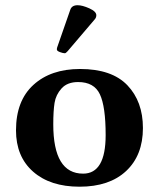

<svg xmlns="http://www.w3.org/2000/svg" viewBox="-20 -702 606 732"><path d="M41 -205.1Q41 -317.9 107.4 -378.4Q173.8 -439 285.2 -439Q406.2 -439 465.6 -377Q524.9 -314.9 524.9 -213.9Q524.9 -109.9 460.9 -50Q397 9.8 283.2 9.8Q171.4 9.8 106.2 -47.6Q41 -105 41 -205.1ZM277.8 -389.2Q236.8 -389.2 214.8 -365Q192.9 -340.8 188 -309.8Q183.1 -278.8 183.1 -228Q183.1 -40 296.9 -40Q382.8 -40 382.8 -187Q382.8 -295.9 360.8 -342.5Q338.9 -389.2 277.8 -389.2ZM275.9 -682.1Q293.9 -682.1 320.6 -670.2Q347.2 -658.2 347.2 -644Q347.2 -635.3 341.8 -628.9L237.8 -506.8Q231 -499 227.1 -499Q220.2 -499 208.5 -503.4Q196.8 -507.8 196.8 -513.2Q196.8 -519 198.2 -522L248 -665Q253.9 -682.1 275.9 -682.1Z"/></svg>

Font: Linux Biolinum O
Style: Bold
Weight: 700
Designer: Philipp H. Poll
Foundry: Philipp H. Poll
Version: Version 1.3.2